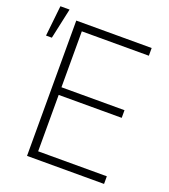

<svg xmlns="http://www.w3.org/2000/svg" viewBox="-179 -869 855 970"><g transform="rotate(20 249.0 -384.0)"><path d="M78.6 0V-727.5H483.9V-686H123.5V-385.3H462.4V-344.2H123.5V-41H492.7V0ZM-39.1 -604 -21.5 -768.1H27.8L-7.8 -604Z"/></g></svg>

Font: Inter Display Extra Light
Style: Regular
Weight: 200
Designer: Rasmus Andersson
Foundry: rsms
Version: Version 4.000;git-4fc901f